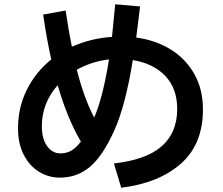

<svg xmlns="http://www.w3.org/2000/svg" viewBox="-20 -831 1040 895"><path d="M926 -321Q926 -158 822.5 -67.5Q719 23 545 44L511 -69Q662 -86 734 -149.5Q806 -213 806 -323Q806 -418 751 -476.5Q696 -535 599 -551Q565 -338 512 -221Q459 -104 399.5 -53.5Q340 -3 258 -3Q207 -3 162.5 -30Q118 -57 91 -109Q64 -161 64 -233Q64 -330 105 -412.5Q146 -495 219 -554Q201 -631 181 -763L286 -782Q299 -692 315 -613Q405 -653 502 -659L517 -811L633 -801L615 -656Q704 -644 774 -601.5Q844 -559 885 -487.5Q926 -416 926 -321ZM338 -506Q371 -375 419 -283Q460 -377 488 -554Q409 -545 338 -506ZM357 -171Q293 -280 249 -434Q175 -350 175 -243Q175 -184 199.5 -150Q224 -116 262 -116Q290 -116 312.5 -129Q335 -142 357 -171Z"/></svg>

Font: IBM Plex Sans JP SemiBold
Style: Regular
Weight: 600
Designer: Mike Abbink; Paul van der Laan; Pieter van Rosmalen; Wujin Sim; Yejin Wi; Jinhee Kim; Boomi Park; Yona Kim; Kichan Ma
Foundry: Sandoll Inc.
Version: Version 1.001